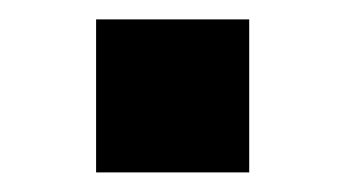

<svg xmlns="http://www.w3.org/2000/svg" viewBox="-20 -176 352 196"><path d="M234.4 -156.2V0H78.1V-156.2Z"/></svg>

Font: Sorena-Fanum Normal
Style: Regular
Weight: 400
Designer: Mohammad Darvishi
Version: Version 1.000;March 20, 2024;FontCreator 15.0.0.2958 64-bit